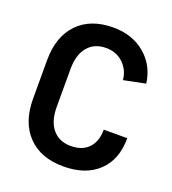

<svg xmlns="http://www.w3.org/2000/svg" viewBox="-105 -602 626 698"><g transform="rotate(20 208.0 -252.5)"><path d="M401 -160Q401 -77 352 -30.5Q303 16 217 16Q129 16 79.5 -35.5Q30 -87 30 -178V-327Q30 -418 79.5 -469.5Q129 -521 217 -521Q290 -521 339.5 -479.5Q389 -438 398 -370L314 -353Q310 -392 283.5 -417Q257 -442 217 -442Q172 -442 146.5 -411.5Q121 -381 121 -326V-179Q121 -124 146.5 -93.5Q172 -63 217 -63Q261 -63 285.5 -88.5Q310 -114 310 -160Z"/></g></svg>

Font: Akshar
Style: Regular
Weight: 400
Designer: Tall Chai
Foundry: Tall Chai
Version: Version 1.000